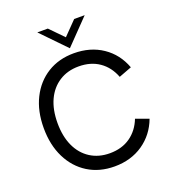

<svg xmlns="http://www.w3.org/2000/svg" viewBox="-161 -1019 1025 1150"><g transform="rotate(-20 352.0 -444.5)"><path d="M372 12Q276 12 203.5 -33Q131 -78 90.5 -159.5Q50 -241 50 -349Q50 -457 90.5 -538Q131 -619 203.5 -664Q276 -709 372 -709Q477 -709 554 -657Q631 -605 665 -513L583 -482Q557 -550 503 -587.5Q449 -625 372 -625Q301 -625 248 -591Q195 -557 166.5 -495.5Q138 -434 138 -349Q138 -264 166.5 -202Q195 -140 248 -106Q301 -72 372 -72Q449 -72 503 -110Q557 -148 583 -215L665 -185Q631 -94 554 -41Q477 12 372 12ZM361 -745 210 -901H277L361 -815L445 -901H512Z"/></g></svg>

Font: Hanken Grotesk
Style: Regular
Weight: 400
Designer: Alfredo Marco Pradil
Foundry: Hanken Design Co.
Version: Version 3.013